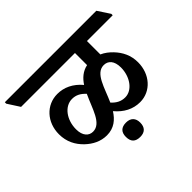

<svg xmlns="http://www.w3.org/2000/svg" viewBox="-214 -838 1144 1144"><g transform="rotate(-45 358.5 -265.5)"><path d="M239 -54C300 -54 338 -87 366 -131C408 -81 459 -54 519 -54C610 -54 678 -131 678 -231C678 -291 654 -337 618 -375C599 -395 577 -412 552 -423V-536H769V-548L719 -624H-52V-612L-3 -536H451V-434C408 -425 378 -398 355 -363C312 -414 260 -438 204 -438C111 -438 41 -362 41 -261C41 -198 67 -149 107 -111C143 -77 187 -54 239 -54ZM521 -364C557 -364 584 -338 584 -281C584 -205 537 -137 476 -137C442 -137 416 -151 391 -178C430 -264 451 -364 521 -364ZM134 -210C134 -289 182 -355 245 -355C278 -355 303 -342 329 -314C288 -228 267 -128 196 -128C162 -128 134 -154 134 -210ZM373 93C412 93 433 72 433 32C433 -6 412 -28 373 -28C332 -28 312 -7 312 32C312 73 332 93 373 93Z"/></g></svg>

Font: Noto Serif Devanagari SemiBold
Style: Regular
Weight: 600
Designer: Universal Thirst, Indian Type Foundry and the Monotype Design Team
Foundry: Monotype Imaging Inc.
Version: Version 2.004